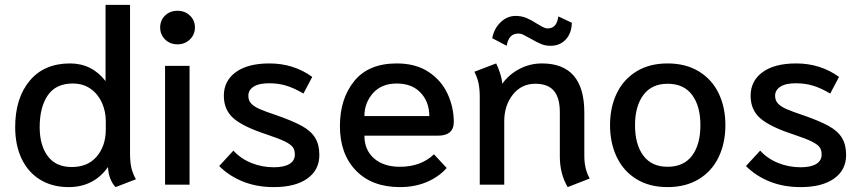

<svg xmlns="http://www.w3.org/2000/svg" viewBox="-20 -754 3517 784"><path d="M421 -72Q363 10 260 10Q194 10 144.5 -20Q95 -50 68.5 -105.5Q42 -161 42 -235Q42 -353 101 -424Q160 -495 266 -495Q355 -495 411 -423V-734H511V-129Q511 -90 517 -66.5Q523 -43 535 -22L452 10Q439 -3 430.5 -24.5Q422 -46 421 -72ZM412 -225V-259Q412 -299 396.5 -334Q381 -369 350.5 -391Q320 -413 277 -413Q208 -413 175 -364.5Q142 -316 142 -235Q142 -161 175 -116.5Q208 -72 273 -72Q339 -72 375.5 -115.5Q412 -159 412 -225Z M634 -642Q634 -671 654 -690.5Q674 -710 705 -710Q735 -710 755.5 -690.5Q776 -671 776 -642Q776 -613 755.5 -593Q735 -573 705 -573Q674 -573 654 -593Q634 -613 634 -642ZM654 -485H754V0H654Z M875 -76 933 -139Q963 -106 1006.5 -88.5Q1050 -71 1098 -71Q1140 -71 1162 -84.5Q1184 -98 1184 -123Q1184 -141 1176 -152.5Q1168 -164 1144 -176Q1120 -188 1069 -205Q974 -236 934 -270.5Q894 -305 894 -363Q894 -424 943 -459.5Q992 -495 1080 -495Q1179 -495 1255 -440L1219 -372Q1182 -394 1149.5 -404Q1117 -414 1079 -414Q1037 -414 1015.5 -400Q994 -386 994 -363Q994 -344 1005.5 -331.5Q1017 -319 1039.5 -309Q1062 -299 1110 -283Q1176 -260 1213 -239.5Q1250 -219 1267 -191Q1284 -163 1284 -121Q1284 -60 1235 -25Q1186 10 1098 10Q1029 10 972.5 -12.5Q916 -35 875 -76Z M1368 -239Q1368 -351 1426.5 -423Q1485 -495 1600 -495Q1678 -495 1730.5 -460Q1783 -425 1808 -370Q1833 -315 1833 -256Q1833 -200 1768 -200H1468Q1468 -142 1507 -107.5Q1546 -73 1613 -73Q1699 -73 1752 -124L1804 -68Q1771 -31 1722 -10.5Q1673 10 1613 10Q1499 10 1433.5 -57.5Q1368 -125 1368 -239ZM1733 -280Q1733 -338 1697.5 -375.5Q1662 -413 1600 -413Q1538 -413 1503 -373.5Q1468 -334 1468 -280Z M2266 -115V-295Q2266 -355 2241.5 -383.5Q2217 -412 2166 -412Q2109 -412 2074 -367.5Q2039 -323 2039 -259V0H1939V-358Q1939 -390 1934 -414Q1929 -438 1917 -461L2006 -495Q2014 -479 2021.5 -456.5Q2029 -434 2031 -412Q2058 -450 2101 -472.5Q2144 -495 2193 -495Q2366 -495 2366 -294V-116Q2366 -64 2388 -25L2298 10Q2266 -44 2266 -115ZM1990 -598Q1997 -637 2024 -663Q2051 -689 2085 -689Q2110 -689 2130 -680.5Q2150 -672 2173 -657Q2184 -650 2195.5 -644Q2207 -638 2216 -638Q2235 -638 2245.5 -649.5Q2256 -661 2260 -687L2315 -661Q2314 -618 2290 -592.5Q2266 -567 2228 -567Q2207 -567 2190 -574Q2173 -581 2147 -596Q2127 -607 2117 -612Q2107 -617 2096 -617Q2057 -617 2049 -567Z M2471 -243Q2471 -316 2498.5 -373Q2526 -430 2579 -462.5Q2632 -495 2706 -495Q2780 -495 2833.5 -462.5Q2887 -430 2914.5 -373Q2942 -316 2942 -243Q2942 -170 2914.5 -112.5Q2887 -55 2833.5 -22.5Q2780 10 2706 10Q2632 10 2579 -22.5Q2526 -55 2498.5 -112.5Q2471 -170 2471 -243ZM2840 -243Q2840 -321 2806 -366.5Q2772 -412 2706 -412Q2641 -412 2607 -366Q2573 -320 2573 -243Q2573 -164 2607 -118.5Q2641 -73 2706 -73Q2772 -73 2806 -118.5Q2840 -164 2840 -243Z M3026 -76 3084 -139Q3114 -106 3157.5 -88.5Q3201 -71 3249 -71Q3291 -71 3313 -84.5Q3335 -98 3335 -123Q3335 -141 3327 -152.5Q3319 -164 3295 -176Q3271 -188 3220 -205Q3125 -236 3085 -270.5Q3045 -305 3045 -363Q3045 -424 3094 -459.5Q3143 -495 3231 -495Q3330 -495 3406 -440L3370 -372Q3333 -394 3300.5 -404Q3268 -414 3230 -414Q3188 -414 3166.5 -400Q3145 -386 3145 -363Q3145 -344 3156.5 -331.5Q3168 -319 3190.5 -309Q3213 -299 3261 -283Q3327 -260 3364 -239.5Q3401 -219 3418 -191Q3435 -163 3435 -121Q3435 -60 3386 -25Q3337 10 3249 10Q3180 10 3123.5 -12.5Q3067 -35 3026 -76Z"/></svg>

Font: Niramit Medium
Style: Regular
Weight: 500
Designer: Katatrad Aksorn Co.,Ltd.
Foundry: Cadson Demak Co.,Ltd.
Version: Version 1.000; ttfautohint (v1.6)